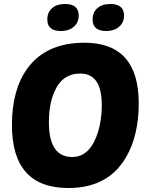

<svg xmlns="http://www.w3.org/2000/svg" viewBox="-20 -936 751 966"><path d="M678 -416Q678 -253 613 -143Q523 10 324 10Q40 10 40 -307Q40 -485 118 -592Q212 -721 405 -721Q678 -721 678 -416ZM253 -473Q226 -411 226 -321Q226 -146 343 -146Q424 -146 464 -246Q492 -318 492 -408Q492 -566 384 -566Q292 -566 253 -473ZM242 -895Q266 -916 307 -916Q376 -916 376 -858Q376 -824 353 -803Q328 -780 286 -780Q218 -780 218 -838Q218 -874 242 -895ZM470 -895Q494 -916 535 -916Q604 -916 604 -858Q604 -824 581 -803Q556 -780 514 -780Q446 -780 446 -838Q446 -874 470 -895Z"/></svg>

Font: PoetsenOne
Style: Regular
Weight: 400
Designer: Rodrigo Fuenzalida, Pablo Impallari
Foundry: Pablo Impallari, Rodrigo Fuenzalida
Version: Version 1.000